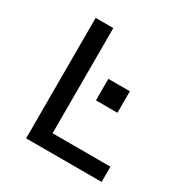

<svg xmlns="http://www.w3.org/2000/svg" viewBox="-136 -666 738 773"><g transform="rotate(30 233.0 -280.0)"><path d="M172 -560V-71H441V0H90V-560ZM257 -273V-373H357V-273Z"/></g></svg>

Font: Carrois Gothic SC
Style: Regular
Weight: 400
Designer: Ralph du Carrois
Foundry: Ralph du Carrois
Version: Version 1.001